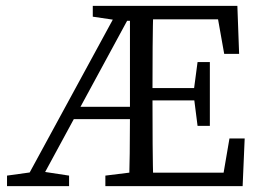

<svg xmlns="http://www.w3.org/2000/svg" viewBox="-20 -636 888 656"><path d="M4 0V-36L105 -50H124L216 -36V0ZM56 0 391 -616H442L108 0ZM206 -229 229 -271H462V-229ZM297 -579V-616H462V-565H392ZM340 0V-36L453 -50H462V0ZM421 0Q424 -108 424 -232V-616H504Q502 -546 501.5 -474.5Q501 -403 501 -331V-296Q501 -217 501.5 -144Q502 -71 504 0ZM462 -293V-335H671V-293ZM655 -206 642 -308V-326L655 -424H697V-206ZM462 -570V-616H791L797 -452H746L725 -570ZM462 0V-46H744L764 -163H816L809 0Z"/></svg>

Font: Lisu Bosa ExtraLight
Style: Regular
Weight: 200
Designer: David Morse, Annie Olsen, Victor Gaultney, Frank Grießhammer (Latin)
Foundry: SIL International
Version: Version 2.000